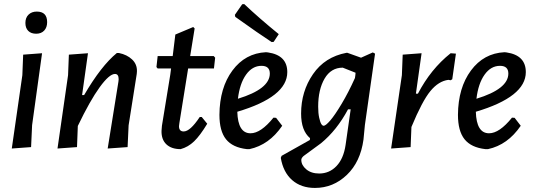

<svg xmlns="http://www.w3.org/2000/svg" viewBox="-20 -727 2632 945"><path d="M161 -670Q212 -670 212 -618Q212 -592 197.5 -576.5Q183 -561 158 -561Q133 -561 119 -575Q105 -589 105 -614Q105 -640 120.5 -655Q136 -670 161 -670ZM187 -465 138 -111 133 -3 38 4 90 -357 94 -458Z M263 4 315 -357 319 -458 413 -465 384 -259H394Q478 -403 555 -466H566Q605 -458 630 -434.5Q655 -411 654 -376L653 -363L613 -110L608 -3L510 4L563 -326L564 -337Q564 -363 546 -363Q518 -363 470.5 -297.5Q423 -232 363 -107L359 -3Z M869 7Q824 7 799 -16.5Q774 -40 775 -83L777 -108L818 -359L822 -390H756L750 -397L756 -451H830L843 -557L931 -594L938 -587L916 -451H1032L1039 -443L1033 -390H906L863 -122L861 -106Q861 -80 884 -80Q916 -80 963 -151H973L1000 -118Q965 -60 935.5 -31.5Q906 -3 869 7Z M1182 -707Q1256 -637 1352 -559L1327 -521L1317 -520Q1257 -559 1138 -644L1136 -654L1172 -706ZM1369 -108Q1305 -14 1208 7H1195Q1125 -1 1092.5 -41.5Q1060 -82 1060 -162Q1061 -295 1124 -380Q1187 -465 1289 -470L1299 -469Q1394 -455 1394 -372Q1394 -250 1148 -177Q1151 -71 1213 -71Q1264 -71 1326 -148L1339 -147ZM1267 -403Q1222 -403 1191 -359.5Q1160 -316 1151 -241Q1308 -289 1308 -365Q1308 -403 1267 -403Z M1690 -467 1757 -443 1815 -469 1826 -463 1776 -112 1769 -40Q1754 70 1687 134Q1620 198 1530 198Q1462 198 1418 159.5Q1374 121 1362 50L1366 40L1505 -38L1506 -47Q1462 -84 1462 -168Q1462 -277 1520.5 -362Q1579 -447 1685 -467ZM1546 -202Q1546 -170 1551 -147.5Q1556 -125 1561.5 -116.5Q1567 -108 1573 -108Q1583 -108 1605.5 -134Q1628 -160 1661.5 -216Q1695 -272 1727 -343L1729 -357L1730 -369L1667 -394Q1609 -394 1577.5 -340Q1546 -286 1546 -202ZM1551 127Q1601 127 1636 90.5Q1671 54 1681 -14L1706 -189H1693Q1638 -86 1560 -22L1474 41Q1463 51 1463 60Q1463 86 1487.5 106.5Q1512 127 1551 127Z M2055 -465 2027 -266H2037Q2100 -387 2198 -465L2224 -463L2206 -337L2198 -332L2187 -334Q2139 -328 2098.5 -279Q2058 -230 2005 -102L2001 -3L1905 4L1958 -357L1962 -458Z M2543 -108Q2479 -14 2382 7H2369Q2299 -1 2266.5 -41.5Q2234 -82 2234 -162Q2235 -295 2298 -380Q2361 -465 2463 -470L2473 -469Q2568 -455 2568 -372Q2568 -250 2322 -177Q2325 -71 2387 -71Q2438 -71 2500 -148L2513 -147ZM2441 -403Q2396 -403 2365 -359.5Q2334 -316 2325 -241Q2482 -289 2482 -365Q2482 -403 2441 -403Z"/></svg>

Font: Alegreya Sans SC Medium
Style: Italic
Weight: 500
Italic angle: -7°
Designer: Juan Pablo del Peral
Foundry: Huerta Tipografica
Version: Version 2.007